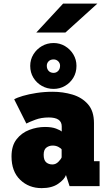

<svg xmlns="http://www.w3.org/2000/svg" viewBox="-20 -1010 590 1042"><path d="M206 11Q136.5 11 89.5 -34.2Q42.5 -79.5 42.5 -161Q42.5 -219 69.8 -254Q97 -289 139 -305Q181 -321 224 -321Q261 -321 284.5 -312Q308 -303 315 -296V-324Q315 -372.5 244.5 -372.5Q204 -372.5 171.5 -360.2Q139 -348 123 -339.5L57 -471Q72 -480 104 -489.5Q136 -499 178.2 -505.5Q220.5 -512 265.5 -512Q321.5 -512 373 -496.8Q424.5 -481.5 457.2 -444.5Q490 -407.5 490 -342V-135H520.5V0H357.5L338 -60Q330 -36.5 296 -12.8Q262 11 206 11ZM264.5 -117.5Q283 -117.5 297.2 -132.2Q311.5 -147 314.5 -156V-199Q310.5 -205.5 296.8 -212.8Q283 -220 266 -220Q246.5 -220 231.8 -209Q217 -198 217 -170Q217 -141 230.5 -129.2Q244 -117.5 264.5 -117.5ZM271 -527.5Q236 -527.5 207.2 -543.8Q178.5 -560 161.2 -588.2Q144 -616.5 144 -652.5Q144 -686.5 161.2 -714.8Q178.5 -743 207.2 -759.8Q236 -776.5 271 -776.5Q304.5 -776.5 332.8 -759.8Q361 -743 378 -714.8Q395 -686.5 395 -652.5Q395 -616.5 378 -588.2Q361 -560 332.8 -543.8Q304.5 -527.5 271 -527.5ZM271 -614.5Q285.5 -614.5 295.8 -625.2Q306 -636 306 -653Q306 -667.5 295.8 -677.5Q285.5 -687.5 271 -687.5Q254 -687.5 244 -677.5Q234 -667.5 234 -653Q234 -636 244 -625.2Q254 -614.5 271 -614.5ZM335 -833.5H177L322.5 -990.5H508.5Z"/></svg>

Font: Trispace SemiCondensed ExtraBold
Style: Regular
Weight: 800
Width: 4
Designer: Tyler Finck
Foundry: Etcetera Type Company
Version: Version 1.210; ttfautohint (v1.8.3)